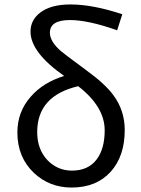

<svg xmlns="http://www.w3.org/2000/svg" viewBox="-20 -829 634 862"><path d="M413 -112Q450 -160 450 -244Q450 -350 331 -442Q147 -399 147 -236Q147 -158 194 -109Q239 -63 303 -63Q375 -63 413 -112ZM506 -693Q376 -739 294 -739Q204 -739 204 -682Q204 -643 253 -600Q264 -590 367 -514Q451 -453 488 -403Q540 -334 540 -245Q540 -128 477 -58Q413 13 301 13Q203 13 133 -52Q58 -123 58 -234Q58 -328 119 -396Q174 -459 268 -488Q117 -594 117 -687Q117 -739 160 -772Q208 -809 296 -809Q397 -809 529 -765Z"/></svg>

Font: KaiGen Gothic CN Regular
Style: Regular
Weight: 400
Designer: Ryoko NISHIZUKA  (kana & ideographs); Paul D. Hunt (Latin, Greek & Cyrillic); Wenlong ZHANG  (bopomofo); Sandoll Communi
Foundry: Adobe Systems Incorporated
Version: Version 1.002.20150501